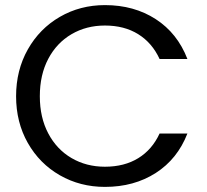

<svg xmlns="http://www.w3.org/2000/svg" viewBox="-20 -726 812 752"><path d="M391 -706Q505 -706 590 -651Q675 -596 714 -495H605Q576 -558 521.5 -592Q467 -626 391 -626Q318 -626 260 -592Q202 -558 169 -495.5Q136 -433 136 -349Q136 -266 169 -203.5Q202 -141 260 -107Q318 -73 391 -73Q467 -73 521.5 -106.5Q576 -140 605 -203H714Q675 -103 590 -48.5Q505 6 391 6Q294 6 214.5 -39.5Q135 -85 89 -166Q43 -247 43 -349Q43 -451 89 -532.5Q135 -614 214.5 -660Q294 -706 391 -706Z"/></svg>

Font: Poppins A&M
Style: Regular-A&M
Weight: 400
Designer: Ninad Kale (Devanagari), Jonny Pinhorn (Latin)
Foundry: Indian Type Foundry
Version: 4.004